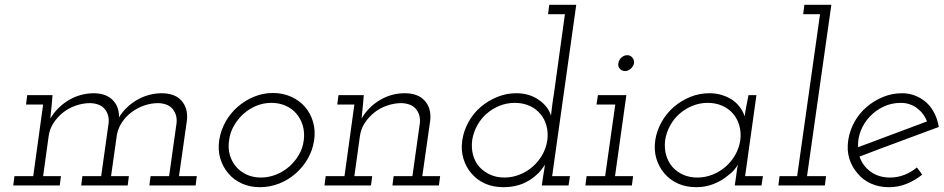

<svg xmlns="http://www.w3.org/2000/svg" viewBox="-20 -770 3920 797"><path d="M605 -39H682L713 -260Q716 -293 697.5 -316.5Q679 -340 638 -342Q607 -342 578.5 -332Q550 -322 526.5 -304.5Q503 -287 486.5 -262.5Q470 -238 465 -209L441 -39H515L510 0H317L322 -39H400L431 -260Q434 -293 415.5 -316.5Q397 -340 355 -342Q325 -342 295.5 -332Q266 -322 242.5 -303.5Q219 -285 202.5 -260Q186 -235 182 -205L159 -39H233L228 0H35L40 -39H118L159 -336H88L93 -375H198L195 -339Q193 -322 192 -308.5Q191 -295 189 -278Q217 -325 264 -353.5Q311 -382 368 -383Q419 -383 447 -355.5Q475 -328 474 -283Q502 -328 548.5 -355Q595 -382 650 -383Q706 -383 733.5 -352Q761 -321 756 -271L723 -39H797L792 0H600Z M890 -188Q896 -228 916 -264Q936 -300 966.5 -326.5Q997 -353 1034.5 -368.5Q1072 -384 1113 -384Q1154 -384 1188.5 -368.5Q1223 -353 1246 -326.5Q1269 -300 1279.5 -264Q1290 -228 1284 -188Q1278 -147 1258 -112Q1238 -77 1207.5 -50Q1177 -23 1138.5 -8Q1100 7 1059 7Q1018 7 984.5 -8Q951 -23 928 -50Q905 -77 894.5 -112Q884 -147 890 -188ZM931 -188Q926 -155 934 -127Q942 -99 960 -78Q978 -57 1004.5 -45Q1031 -33 1063 -33Q1095 -33 1125.5 -45Q1156 -57 1180 -78Q1204 -99 1220.5 -127Q1237 -155 1241 -188Q1245 -220 1237 -248Q1229 -276 1211 -297.5Q1193 -319 1166 -331Q1139 -343 1107 -343Q1074 -343 1044.5 -331Q1015 -319 991 -297.5Q967 -276 951 -248Q935 -220 931 -188Z M1614 -39H1692L1723 -260Q1726 -293 1707.5 -316.5Q1689 -340 1647 -342Q1617 -342 1587.5 -332Q1558 -322 1534.5 -303.5Q1511 -285 1494.5 -260Q1478 -235 1474 -205L1451 -39H1525L1520 0H1327L1332 -39H1410L1451 -336H1380L1385 -375H1490L1487 -339Q1485 -322 1484 -308.5Q1483 -295 1481 -278Q1508 -325 1556 -354Q1604 -383 1660 -383Q1715 -383 1743 -352Q1771 -321 1766 -271L1733 -39H1807L1802 0H1609Z M2235 -41Q2237 -53 2239 -64Q2241 -75 2242 -87Q2219 -47 2174.5 -20Q2130 7 2069 7Q2027 7 1993.5 -8Q1960 -23 1937 -50Q1914 -77 1903.5 -112Q1893 -147 1899 -188Q1905 -228 1925 -264Q1945 -300 1975.5 -326Q2006 -352 2044 -367.5Q2082 -383 2123 -383Q2177 -383 2216.5 -355.5Q2256 -328 2267 -290Q2270 -312 2272.5 -334.5Q2275 -357 2279 -378L2325 -711H2255L2260 -750H2372L2272 -39H2346L2340 0H2229ZM1940 -188Q1936 -154 1944 -125.5Q1952 -97 1971 -76Q1990 -56 2016 -44.5Q2042 -33 2074 -33Q2106 -33 2136.5 -45Q2167 -57 2191 -78Q2215 -99 2231 -127Q2247 -155 2252 -188Q2256 -220 2248.5 -248Q2241 -276 2223 -297Q2205 -319 2177.5 -331Q2150 -343 2117 -343Q2084 -343 2054 -331Q2024 -319 2000 -298Q1976 -277 1960.5 -248.5Q1945 -220 1940 -188Z M2415 -39H2492L2534 -336H2456L2462 -375H2580L2533 -39H2608L2603 0H2410ZM2547 -508Q2549 -522 2560 -531.5Q2571 -541 2584 -541Q2596 -541 2604.5 -531.5Q2613 -522 2612 -508Q2609 -494 2598 -484.5Q2587 -475 2575 -475Q2562 -475 2553 -484.5Q2544 -494 2547 -508Z M2700 -188Q2706 -227 2726 -263Q2746 -299 2776.5 -325.5Q2807 -352 2845 -367.5Q2883 -383 2924 -383Q2954 -383 2978.5 -375Q3003 -367 3022 -354Q3041 -340 3053.5 -322Q3066 -304 3071 -287Q3074 -309 3078.5 -331Q3083 -353 3087 -375H3120L3073 -39H3147L3141 0H3030L3036 -41Q3037 -53 3039 -64Q3041 -75 3043 -87Q3037 -75 3026 -63Q3015 -51 3000 -40Q2975 -19 2941.5 -6Q2908 7 2870 7Q2828 7 2794.5 -8Q2761 -23 2738 -50Q2715 -77 2704.5 -112Q2694 -147 2700 -188ZM2741 -188Q2737 -154 2745.5 -125Q2754 -96 2774 -74Q2792 -55 2817.5 -44Q2843 -33 2875 -33Q2907 -33 2937.5 -45Q2968 -57 2992 -78Q3016 -99 3032 -127Q3048 -155 3053 -188Q3057 -220 3049 -248.5Q3041 -277 3023 -298Q3005 -319 2978 -331Q2951 -343 2918 -343Q2885 -343 2855 -331Q2825 -319 2801 -298Q2777 -277 2761.5 -248.5Q2746 -220 2741 -188Z M3216 -39H3289L3384 -711H3314L3319 -750H3431L3330 -39H3409L3404 0H3211Z M3877 -243Q3794 -212 3712.5 -182Q3631 -152 3548 -120Q3561 -81 3594.5 -57Q3628 -33 3675 -33Q3706 -33 3735 -44.5Q3764 -56 3786 -75Q3792 -68 3797 -60.5Q3802 -53 3808 -45Q3778 -21 3743.5 -7Q3709 7 3670 7Q3629 7 3595.5 -8Q3562 -23 3540 -50Q3516 -77 3505.5 -112Q3495 -147 3501 -188Q3507 -228 3527 -264Q3547 -300 3577.5 -326Q3608 -352 3645.5 -367.5Q3683 -383 3725 -383Q3755 -383 3781.5 -372Q3808 -361 3828 -342Q3847 -324 3859.5 -298.5Q3872 -273 3877 -243ZM3719 -343Q3681 -343 3648 -327.5Q3615 -312 3590.5 -286Q3566 -260 3553 -227Q3540 -194 3542 -159Q3614 -186 3685 -212.5Q3756 -239 3828 -266Q3815 -300 3786 -321.5Q3757 -343 3719 -343Z"/></svg>

Font: Josefin Slab
Style: Italic
Weight: 400
Italic angle: -12°
Designer: Santiago Orozco
Foundry: Typemade
Version: Version 2.000